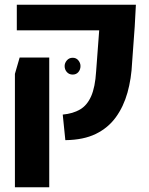

<svg xmlns="http://www.w3.org/2000/svg" viewBox="-20 -591 630 811"><path d="M256 1 245 -107Q288 -111 318 -128.5Q348 -146 365 -184.5Q382 -223 386 -289L399 -463H51V-571H554L549 -478L538 -327Q535 -259 518.5 -200Q502 -141 469.5 -96Q437 -51 385 -25.5Q333 0 256 1ZM43 200V-279L63 -348H188V200ZM287 -347Q302 -347 311 -336Q320 -325 320 -312Q320 -297 311 -286.5Q302 -276 287 -276Q272 -276 262.5 -286.5Q253 -297 253 -312Q253 -325 262.5 -336Q272 -347 287 -347Z"/></svg>

Font: Assistant
Style: Bold
Weight: 700
Designer: Hebrew By Ben Nathan, Latin by Paul Hunt
Version: Version 3.000